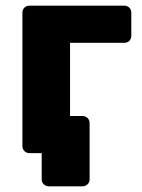

<svg xmlns="http://www.w3.org/2000/svg" viewBox="-20 -540 499 677"><path d="M153 117Q142 117 134.5 110Q127 103 127 92V0H97L60 -131H271Q281 -131 288.5 -124Q296 -117 296 -106V92Q296 103 288.5 110Q281 117 271 117ZM84 0Q73 0 66 -7.5Q59 -15 59 -25V-495Q59 -506 66 -513Q73 -520 84 -520H418Q429 -520 436 -513Q443 -506 443 -495V-414Q443 -403 436 -396Q429 -389 418 -389H227V-25Q227 -15 220 -7.5Q213 0 202 0Z"/></svg>

Font: DVN-Rubik
Style: Bold
Weight: 700
Designer: Hubert and Fischer
Foundry: Hubert & Fischer
Version: Version 2.102